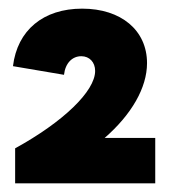

<svg xmlns="http://www.w3.org/2000/svg" viewBox="-20 -730 394 444"><path d="M15 -306H339V-411H222C284 -465 320 -527 320 -584C320 -660 260 -710 170 -710C80 -710 20 -660 10 -577L128 -557C131 -584 147 -600 168 -600C187 -600 200 -586 200 -566C200 -519 126 -448 15 -387Z"/></svg>

Font: Fixel Text ExtraBold
Style: Regular
Weight: 800
Width: 4
Designer: AlfaBravo + MacPaw
Foundry: Kyrylo Tkachov, Marchela Mozhyna, Serhii Makarenko, Maria Weinstein, Zakhar Kryvoshyya
Version: Version 1.211